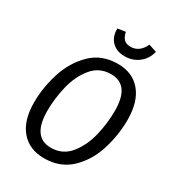

<svg xmlns="http://www.w3.org/2000/svg" viewBox="-212 -1017 1048 1151"><g transform="rotate(30 312.0 -441.0)"><path d="M592 -437Q592 -331 559.5 -228Q527 -125 455 -56.5Q383 12 272 12Q170 12 112 -56Q54 -124 54 -249Q54 -352 87 -455.5Q120 -559 192 -629.5Q264 -700 375 -700Q477 -700 534.5 -631.5Q592 -563 592 -437ZM148 -246Q148 -63 276 -63Q357 -63 407 -124.5Q457 -186 478 -273.5Q499 -361 499 -445Q499 -538 466.5 -582Q434 -626 370 -626Q290 -626 240 -565Q190 -504 169 -416.5Q148 -329 148 -246ZM265 -882 319 -890Q325 -859 341 -842.5Q357 -826 387 -826Q419 -826 442.5 -844Q466 -862 480 -894L535 -876Q522 -822 481 -790.5Q440 -759 385 -759Q328 -759 295.5 -793Q263 -827 265 -882Z"/></g></svg>

Font: Fira Sans Condensed
Style: Italic
Weight: 400
Width: 3
Italic angle: -8°
Designer: bBox Type GmbH & Carrois Corporate GbR & Edenspiekermann AG
Foundry: bBox Type GmbH & Carrois Corporate GbR & Edenspiekermann AG
Version: Version 4.301